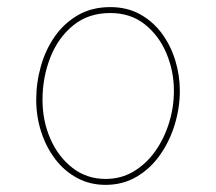

<svg xmlns="http://www.w3.org/2000/svg" viewBox="-20 -517 606 538"><path d="M289.1 -480.5Q345.7 -480.5 385.5 -449Q425.3 -417.5 446.3 -367.7Q467.3 -317.9 467.3 -262.7Q467.3 -216.3 453.6 -172.4Q439.9 -128.4 414.8 -93Q389.6 -57.6 354.5 -36.6Q319.3 -15.6 275.9 -15.6Q223.1 -15.6 183.3 -46.4Q143.6 -77.1 121.3 -127.7Q99.1 -178.2 99.1 -237.3Q99.1 -299.8 120.8 -355.5Q142.6 -411.1 185.1 -445.8Q227.5 -480.5 289.1 -480.5ZM289.1 -497.1Q237.8 -497.1 199 -474.9Q160.2 -452.6 134 -415.5Q107.9 -378.4 94.7 -332Q81.5 -285.6 81.5 -237.3Q81.5 -190.9 95.2 -148.2Q108.9 -105.5 134.3 -71.8Q159.7 -38.1 195.6 -18.6Q231.4 1 275.9 1Q324.2 1 362.8 -21.7Q401.4 -44.4 428.2 -82.5Q455.1 -120.6 469.5 -167.5Q483.9 -214.4 483.9 -262.7Q483.9 -305.7 471.2 -347.4Q458.5 -389.2 433.8 -422.9Q409.2 -456.5 372.8 -476.8Q336.4 -497.1 289.1 -497.1Z"/></svg>

Font: Mikhak VF
Style: Regular
Weight: 100
Designer: Amin Abedi
Version: Version 3.001